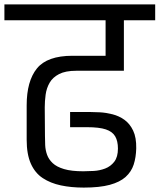

<svg xmlns="http://www.w3.org/2000/svg" viewBox="-56 -860 724 871"><path d="M324 -9Q267 -9 220 -19Q173 -29 138 -52Q103 -75 84 -117.5Q65 -160 65 -226V-382Q65 -492 111.5 -549.5Q158 -607 273 -607H423V-768H-36V-840H648V-768H506V-539H290Q241 -539 212 -524Q183 -509 169 -484.5Q155 -460 151 -430.5Q147 -401 147 -373L148 -243Q148 -224 149 -201.5Q150 -179 157.5 -158Q165 -137 183 -120Q201 -103 234.5 -93Q268 -83 322 -83Q342 -83 369 -84.5Q396 -86 421 -95.5Q446 -105 462.5 -126.5Q479 -148 479 -186Q479 -220 466.5 -241.5Q454 -263 424 -273Q394 -283 339 -283H262V-352Q285 -352 296 -352Q307 -352 318 -352Q329 -352 349 -352Q370 -352 397.5 -350.5Q425 -349 454.5 -341.5Q484 -334 508.5 -316.5Q533 -299 548 -267.5Q563 -236 562 -187Q561 -146 550.5 -113.5Q540 -81 514 -57.5Q488 -34 442 -21.5Q396 -9 324 -9Z"/></svg>

Font: Matangi Medium
Style: Regular
Weight: 500
Designer: Prashant Pant
Foundry: The Graphic Ant
Version: Version 3.002